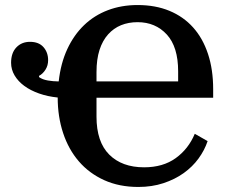

<svg xmlns="http://www.w3.org/2000/svg" viewBox="-20 -730 918 762"><path d="M526 -710Q597 -710 652.5 -687Q708 -664 746.5 -621Q785 -578 805.5 -516Q826 -454 826 -376V-342H363V-267Q363 -167 413.5 -116.5Q464 -66 552 -66Q627 -66 677.5 -102.5Q728 -139 753 -199L804 -170Q792 -134 768 -101Q744 -68 709 -43Q674 -18 628.5 -3Q583 12 529 12Q453 12 393.5 -15Q334 -42 293 -89.5Q252 -137 230.5 -202Q209 -267 209 -343Q169 -347 135 -359Q101 -371 76.5 -389Q52 -407 38 -430.5Q24 -454 24 -481Q24 -520 45 -542Q66 -564 99 -564Q134 -564 152.5 -543Q171 -522 171 -491Q171 -470 160.5 -453.5Q150 -437 135 -429V-424Q149 -414 170.5 -410.5Q192 -407 209 -407H213Q221 -479 247 -535Q273 -591 313.5 -630Q354 -669 408 -689.5Q462 -710 526 -710ZM526 -642Q490 -642 460.5 -630Q431 -618 409 -593.5Q387 -569 375 -532Q363 -495 363 -444V-407H687V-447Q687 -544 642 -593Q597 -642 526 -642Z"/></svg>

Font: IBM Plex Serif SmBld
Style: Regular
Weight: 600
Designer: Mike Abbink, Paul van der Laan, Pieter van Rosmalen
Foundry: Bold Monday
Version: Version 3.001